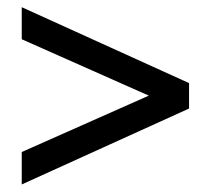

<svg xmlns="http://www.w3.org/2000/svg" viewBox="-20 -492 564 521"><path d="M439 -208 39 -385.5V-472.5L493 -266.5V-197.5L39 8.5V-79.5L439 -257Z"/></svg>

Font: Newsreader
Style: Bold
Weight: 700
Designer: Hugues Gentile
Foundry: Production Type
Version: Version 1.003